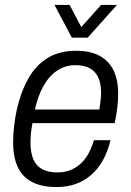

<svg xmlns="http://www.w3.org/2000/svg" viewBox="-20 -743 528 775"><path d="M209 12Q150 12 111 -7.5Q72 -27 52.5 -67Q33 -107 33 -168Q33 -201 37 -235Q41 -269 48 -301Q64 -372 94 -425.5Q124 -479 171.5 -508.5Q219 -538 287 -538Q345 -538 382.5 -517.5Q420 -497 438.5 -458.5Q457 -420 457 -364Q457 -338 453.5 -308.5Q450 -279 443 -246H111Q107 -225 105 -205.5Q103 -186 103 -169Q103 -126 115 -99Q127 -72 151.5 -59.5Q176 -47 212 -47Q237 -47 259 -54.5Q281 -62 300.5 -78Q320 -94 334.5 -118.5Q349 -143 359 -177H426Q415 -131 395 -95.5Q375 -60 347 -36Q319 -12 284.5 0Q250 12 209 12ZM121 -301H381Q384 -320 386 -337Q388 -354 388 -369Q388 -406 376.5 -430.5Q365 -455 342.5 -467.5Q320 -480 284 -480Q243 -480 210.5 -458Q178 -436 155.5 -396Q133 -356 121 -301ZM452 -723 334 -591H270L200 -723H261L321 -609H286L388 -723Z"/></svg>

Font: Archivo SemiCondensed Light
Style: Italic
Weight: 300
Width: 4
Italic angle: -10°
Designer: Hector Gatti
Foundry: Omnibus-Type
Version: Version 2.001